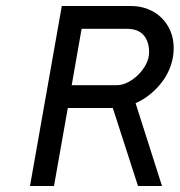

<svg xmlns="http://www.w3.org/2000/svg" viewBox="-20 -620 600 640"><path d="M356 -260H206L160 0H80L186 -600H416Q447 -600 473.5 -589.5Q500 -579 519 -560Q538 -541 548.5 -515.5Q559 -490 559 -460Q559 -430 549.5 -402Q540 -374 522.5 -350Q505 -326 482 -307Q459 -288 432 -276L520 0H440ZM402 -524H252L219 -336H369Q388 -336 407 -346Q426 -356 441.5 -371.5Q457 -387 467 -406.5Q477 -426 477 -446Q477 -482 458.5 -503Q440 -524 402 -524Z"/></svg>

Font: Gauge
Style: Oblique
Weight: 400
Italic angle: -80°
Designer: Daniel Pimley
Foundry: Daniel Pimley
Version: Version 2.0